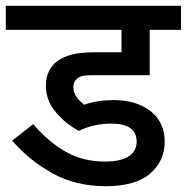

<svg xmlns="http://www.w3.org/2000/svg" viewBox="-20 -642 644 662"><path d="M362.8 -215.8C421.9 -215.8 451.2 -195.3 451.2 -153.8C451.2 -111.3 416.5 -85 342.8 -85C292.5 -85 247.6 -95.7 208.5 -117.7C169.4 -139.2 131.3 -171.4 94.2 -213.9L22 -157.2C60.5 -112.3 106.9 -74.7 160.2 -44.9C213.4 -15.1 274.9 0 344.2 0C412.6 0 463.9 -14.6 497.6 -43.5C531.2 -72.3 547.9 -109.4 547.9 -153.8C547.9 -198.2 531.7 -232.9 499 -258.8C466.3 -284.2 423.8 -296.9 371.1 -296.9C333.5 -296.9 299.8 -291.5 270 -280.8C251 -296.9 232.9 -314 232.9 -341.8C232.9 -354.5 237.8 -364.7 247.1 -372.1C257.3 -379.9 268.6 -382.8 305.2 -382.8H496.1V-539.1H604V-622.1H0V-539.1H398.9V-461.9H314.9C279.3 -461.9 251 -459.5 230 -454.6C209 -449.2 190.4 -440.9 174.8 -429.2C152.8 -411.6 138.2 -384.8 138.2 -346.2C138.2 -312.5 149.4 -282.7 171.9 -255.9C193.8 -229 220.7 -207.5 252 -190.9C286.6 -207.5 323.7 -215.8 362.8 -215.8Z"/></svg>

Font: Noto Reveo Sans
Style: Regular
Weight: 500
Designer: Monotype Design Team
Foundry: Monotype Imaging Inc.
Version: Version 2.007